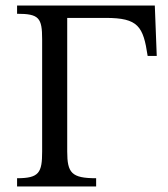

<svg xmlns="http://www.w3.org/2000/svg" viewBox="-20 -677 609 697"><path d="M542 -657H42V-627C122 -627 133 -612 133 -534V-127C133 -50 122 -30 42 -30V0H329V-30C240 -30 224 -49 224 -127V-612H364C482 -612 500 -581 516 -474H549Z"/></svg>

Font: STIX Two Math
Style: Regular
Weight: 400
Designer: Ross Mills, John Hudson & Paul Hanslow, Tiro Typeworks Ltd; with portions MicroPress Inc., with additions and correction
Foundry: Tiro Typeworks Ltd
Version: Version 2.02 b142